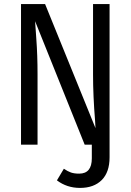

<svg xmlns="http://www.w3.org/2000/svg" viewBox="-20 -709 640 941"><path d="M372 212Q308 212 259 175L293 118Q312 131 328 136.5Q344 142 368 142Q430 142 430 67V0H395L152 -605Q152 -598 158 -518Q164 -438 164 -345V0H83V-689H201L448 -81L446 -117Q436 -240 436 -344V-689H517V62Q517 135 478.5 173.5Q440 212 372 212Z"/></svg>

Font: FiraDG Mono
Style: Regular
Weight: 400
Designer: Carrois Corporate & Edenspiekermann AG
Foundry: Carrois Corporate GbR & Edenspiekermann AG
Version: Version 3.206